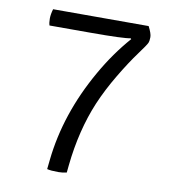

<svg xmlns="http://www.w3.org/2000/svg" viewBox="-74 -698 689 767"><g transform="rotate(10 270.0 -314.5)"><path d="M77 -566.5Q73.5 -577 73.5 -594.2Q73.5 -611.5 80 -633H467.5Q482 -605 482 -590.5Q482 -576 478.5 -567.2Q475 -558.5 444.8 -517.5Q414.5 -476.5 377.2 -414.2Q340 -352 314 -291Q265 -174 250 -30L247 0Q231 4 214 4Q181.5 4 167.5 0L171.5 -37.5Q191.5 -227.5 296 -411Q346 -499 408 -569.5L405 -572.5Q378 -566.5 244.5 -566.5Z"/></g></svg>

Font: Signika-CLs Light
Style: CLs-Regular
Weight: 300
Version: Version 2.003;gftools[0.9.32]